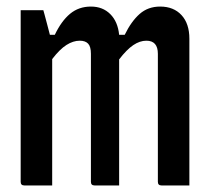

<svg xmlns="http://www.w3.org/2000/svg" viewBox="-20 -565 640 585"><path d="M139 0H54Q43 0 43 -11V-534H112Q112 -534 115.5 -521.5Q119 -509 123.5 -491.5Q128 -474 132 -459H147Q167 -501 193.5 -523Q220 -545 257 -545Q293 -545 316 -522Q339 -499 343 -459H360Q380 -500 405.5 -522.5Q431 -545 468 -545Q509 -545 533 -519Q557 -493 557 -447V0H472Q461 0 461 -11V-401Q461 -441 426 -441Q406 -441 386 -427.5Q366 -414 343 -384V0H268Q257 0 257 -11V-401Q257 -423 248.5 -432Q240 -441 223 -441Q203 -441 182.5 -428Q162 -415 139 -385Z"/></svg>

Font: Recursive Mn Lnr St Med
Style: Regular
Weight: 500
Monospace: yes
Version: Version 1.079;hotconv 1.0.112;makeotfexe 2.5.65598; ttfautoh